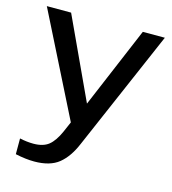

<svg xmlns="http://www.w3.org/2000/svg" viewBox="-101 -732 738 825"><g transform="rotate(15 268.5 -319.5)"><path d="M531 -649 300 -115Q274 -53 235 -21.5Q196 10 126 10Q88 10 42 0V-70Q74 -63 103 -63Q146 -63 170.5 -82.5Q195 -102 215 -147L235 -193L6 -649H114L281 -289L433 -649Z"/></g></svg>

Font: Play
Style: Regular
Weight: 400
Designer: Jonas Hecksher
Foundry: Jonas Hecksher, Playtypeª, e-types AS
Version: Version 1.002